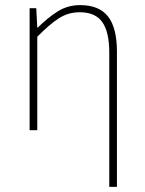

<svg xmlns="http://www.w3.org/2000/svg" viewBox="-20 -510 566 752"><path d="M408 222V-304Q408 -384 381 -423Q354 -462 292 -462Q247 -462 210 -438Q173 -414 126 -366V0H96V-478H122L126 -402H128Q166 -440 205.5 -465Q245 -490 294 -490Q368 -490 403 -445.5Q438 -401 438 -308V222Z"/></svg>

Font: Source Sans 3
Style: Regular
Weight: 200
Designer: Paul D. Hunt
Foundry: Adobe
Version: Version 3.046;hotconv 1.0.118;makeotfexe 2.5.65603